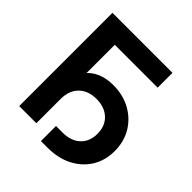

<svg xmlns="http://www.w3.org/2000/svg" viewBox="-210 -868 1059 1059"><g transform="rotate(45 319.0 -338.5)"><path d="M527.3 -727.5V-611.8H192.9V0H59.1V-727.5ZM280.3 51.8V-65.9H332.5Q397 -65.9 434.8 -101.3Q472.7 -136.7 472.7 -196.8Q472.7 -257.8 434.6 -293.7Q396.5 -329.6 332.5 -329.6Q268.1 -329.6 230.5 -292Q192.9 -254.4 192.9 -189.9H128.4Q128.4 -312.5 183.3 -380.9Q238.3 -449.2 345.2 -449.2Q419.9 -449.2 479.2 -417Q538.6 -384.8 573 -327.9Q607.4 -271 607.4 -196.8Q607.4 -123 572.3 -66.9Q537.1 -10.7 475.3 20.5Q413.6 51.8 332.5 51.8Z"/></g></svg>

Font: Inter Display Semi Bold
Style: Regular
Weight: 600
Designer: Rasmus Andersson
Foundry: rsms
Version: Version 4.000;git-37864ae